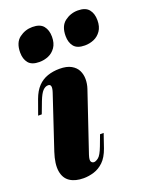

<svg xmlns="http://www.w3.org/2000/svg" viewBox="-146 -852 748 945"><g transform="rotate(-20 227.5 -379.0)"><path d="M126 -434Q140 -476 117 -476Q102 -476 89 -462.5Q76 -449 62 -413L39 -352H20L48 -430Q62 -468 83.5 -490.5Q105 -513 134 -523Q163 -533 197 -533Q235 -533 258 -520Q281 -507 291 -486.5Q301 -466 301 -441.5Q301 -417 293 -393L189 -85Q181 -60 186 -51.5Q191 -43 201 -43Q210 -43 224 -53.5Q238 -64 254 -106L275 -162H294L269 -89Q254 -47 231 -25Q208 -3 180.5 5.5Q153 14 126 14Q82 14 54.5 -4.5Q27 -23 21 -61.5Q15 -100 34 -158ZM43 -674Q43 -726 73.5 -749Q104 -772 142 -772Q182 -772 199.5 -750.5Q217 -729 217 -694Q217 -660 202 -638.5Q187 -617 164.5 -607.5Q142 -598 117 -598Q77 -598 60 -619Q43 -640 43 -674ZM281 -674Q281 -726 311.5 -749Q342 -772 380 -772Q420 -772 437.5 -750.5Q455 -729 455 -694Q455 -660 440 -638.5Q425 -617 402.5 -607.5Q380 -598 355 -598Q315 -598 298 -619Q281 -640 281 -674Z"/></g></svg>

Font: Playfair Display Black
Style: Italic
Weight: 900
Italic angle: -14°
Designer: Claus Eggers Sørensen
Foundry: Claus Eggers Sørensen
Version: Version 1.203